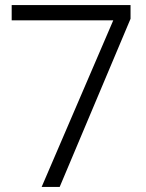

<svg xmlns="http://www.w3.org/2000/svg" viewBox="-20 -736 573 756"><path d="M494 -662 215 0H144L426 -656H26V-716H494Z"/></svg>

Font: Fz Poppins Light
Style: Regular
Weight: 300
Designer: Ninad Kale (Devanagari), Jonny Pinhorn (Latin)
Foundry: Indian Type Foundry
Version: Vit hóa bi Vntype.Com & FontZin.Com